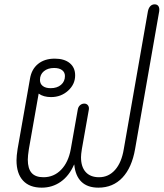

<svg xmlns="http://www.w3.org/2000/svg" viewBox="-20 -854 754 884"><path d="M56 -116Q56 -136 61 -168L118 -491Q125 -535 155 -559.5Q185 -584 232 -584Q276 -584 301 -563.5Q326 -543 326 -507Q326 -466 293.5 -436.5Q261 -407 215 -407Q180 -407 158 -423L113 -168Q108 -136 108 -119Q108 -78 125.5 -58Q143 -38 180 -38Q228 -38 261.5 -72.5Q295 -107 306 -168L338 -349Q340 -362 348.5 -369.5Q357 -377 368 -377Q379 -377 385 -369Q391 -361 389 -349L357 -168Q353 -143 353 -130Q353 -86 374.5 -62Q396 -38 436 -38Q480 -38 510 -72Q540 -106 550 -168L661 -802Q664 -817 672 -825.5Q680 -834 692 -834Q704 -834 709.5 -825.5Q715 -817 713 -802L602 -168Q587 -82 543.5 -36Q500 10 433 10Q383 10 355 -17Q327 -44 322 -96H321Q298 -44 259.5 -17Q221 10 172 10Q116 10 86 -22.5Q56 -55 56 -116ZM279 -504Q279 -521 266 -531Q253 -541 229 -541Q200 -541 182 -526Q164 -511 164 -486Q164 -468 177 -458Q190 -448 213 -448Q243 -448 261 -463.5Q279 -479 279 -504Z"/></svg>

Font: Kodchasan ExtraLight
Style: Italic
Weight: 275
Italic angle: -10°
Version: Version 1.000; ttfautohint (v1.6)